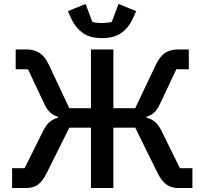

<svg xmlns="http://www.w3.org/2000/svg" viewBox="-20 -947 1030 967"><path d="M41 0V-100H104L198 -289Q214 -320 231.5 -334Q249 -348 272 -354V-359Q251 -365 234 -379.5Q217 -394 203 -424L121 -598H59V-698H115Q152 -698 179 -680.5Q206 -663 226 -621L329 -402H438V-698H551V-402H661L765 -621Q785 -663 811.5 -680.5Q838 -698 875 -698H931V-598H868L786 -424Q772 -394 755.5 -379.5Q739 -365 718 -359V-354Q742 -348 759.5 -334Q777 -320 793 -289L886 -100H949V0H878Q844 0 819 -17Q794 -34 772 -79L661 -304H551V0H438V-304H329L217 -79Q195 -34 171 -17Q147 0 112 0ZM494 -755Q435 -755 399 -779.5Q363 -804 342 -847L322 -891L411 -927L445 -837Q454 -834 468 -832.5Q482 -831 494 -831Q506 -831 520 -832.5Q534 -834 543 -837L577 -927L666 -891L646 -847Q625 -804 589 -779.5Q553 -755 494 -755Z"/></svg>

Font: IBM Plex Sans Medium
Style: Regular
Weight: 500
Designer: Mike Abbink, Paul van der Laan, Pieter van Rosmalen
Foundry: Bold Monday
Version: Version 3.201